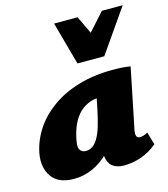

<svg xmlns="http://www.w3.org/2000/svg" viewBox="-108 -796 781 892"><g transform="rotate(-15 282.5 -350.5)"><path d="M140 10Q63 10 32 -35.5Q1 -81 13 -147Q25 -207 59 -258.5Q93 -310 148 -349.5Q203 -389 277 -411Q351 -433 441 -433Q471 -433 490.5 -431.5Q510 -430 527 -427L468 -138Q460 -98 484 -98Q491 -98 500.5 -100.5Q510 -103 522 -110L540 -49Q504 -19 463 -4.5Q422 10 379 10Q351 10 331 -1.5Q311 -13 303 -40.5Q295 -68 304 -117L331 -249L417 -277Q402 -210 374.5 -157Q347 -104 310 -66.5Q273 -29 229.5 -9.5Q186 10 140 10ZM225 -101Q243 -101 257 -110.5Q271 -120 283.5 -140.5Q296 -161 306.5 -195Q317 -229 327 -278L347 -377L405 -320Q393 -324 382 -325Q371 -326 359 -326Q320 -326 291.5 -312.5Q263 -299 243.5 -275.5Q224 -252 212 -221Q200 -190 194 -154Q189 -125 198.5 -113Q208 -101 225 -101ZM292 -504 347 -580 465 -711H565L421 -504ZM292 -504 235 -711H348L410 -581L421 -504Z"/></g></svg>

Font: Ysabeau Black
Style: Italic
Weight: 900
Italic angle: -12°
Version: Version 2.000;gftools[0.9.27.dev2+g8671c4b]